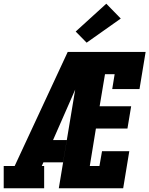

<svg xmlns="http://www.w3.org/2000/svg" viewBox="-35 -1015 805 1035"><path d="M-15 0V-120H44L330 -735H457Q431 -673 405 -612Q379 -551 352 -490L251 -260H325L305 -140H199L190 -120H203V0ZM282 0 404 -735H750L717 -535H570L583 -615H531L502 -442H672L652 -322H482L449 -120H501L515 -200H662L629 0ZM432 -785 373 -845 538 -995 616 -915Z"/></svg>

Font: Iosevka Etoile Heavy Oblique
Style: Regular
Weight: 900
Italic angle: -9°
Designer: Belleve Invis
Foundry: Belleve Invis
Version: Version 15.5.2; ttfautohint (v1.8.4)